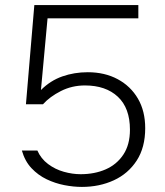

<svg xmlns="http://www.w3.org/2000/svg" viewBox="-20 -727 649 755"><path d="M302 8Q269 8 233 1Q197 -6 163.5 -22Q130 -38 104 -65.5Q78 -93 66 -135H127Q141 -103 169 -82Q197 -61 231 -51.5Q265 -42 297 -42Q352 -42 395.5 -61Q439 -80 465 -119Q491 -158 491 -217Q491 -302 443.5 -346.5Q396 -391 314 -391Q263 -391 219.5 -369Q176 -347 149 -317H82L115 -707H524V-655H167L141 -373Q178 -410 225 -426.5Q272 -443 325 -443Q392 -443 443 -415.5Q494 -388 522.5 -339Q551 -290 551 -223Q551 -147 517.5 -95.5Q484 -44 427.5 -18Q371 8 302 8Z"/></svg>

Font: Onest ExtraLight
Style: Regular
Weight: 250
Designer: Dmitri Voloshin, Andrey Kudryavtsev
Foundry: Dmitri Voloshin, Andrey Kudryavtsev
Version: Version 1.000;gftools[0.9.33]